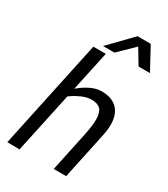

<svg xmlns="http://www.w3.org/2000/svg" viewBox="-211 -971 938 1069"><g transform="rotate(30 257.5 -436.0)"><path d="M366.7 -250Q382.2 -322.3 380.4 -363.6Q378.7 -404.8 360.1 -422.2Q341.5 -439.7 305.2 -439.7L330 -508Q411.5 -508 445.1 -454.5Q478.7 -401 457.7 -302L446.7 -250ZM94.3 1 15.3 0 164.3 -700H244.3ZM313.7 0 366.7 -250H446.7L393.7 0ZM127 -346.7 102 -355Q102 -355 115.1 -370.5Q128.2 -386 150.6 -408.8Q173 -431.5 201.9 -454.2Q230.8 -477 263.9 -492.5Q297 -508 330 -508L305.2 -439.7Q274.7 -439.7 243 -425.7Q211.3 -411.7 185.2 -393.2Q159 -374.7 143 -360.7Q127 -346.7 127 -346.7ZM351.5 -873.3H433.2L510.8 -730H437.5ZM429.8 -873.3 282.5 -730H209.2L348.2 -873.3Z"/></g></svg>

Font: Epunda Sans Light
Style: Italic
Weight: 300
Italic angle: -12.0243°
Designer: Simon Atzbach
Foundry: typofactur
Version: Version 2.204